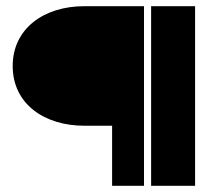

<svg xmlns="http://www.w3.org/2000/svg" viewBox="-20 -600 675 620"><path d="M21 -387C21 -263 125 -194 252 -194H342V0H445V-580H252C121 -580 21 -507 21 -387ZM468 0H610V-580H468Z"/></svg>

Font: Charger Sport
Style: UltExt
Weight: 1000
Designer: Jasper
Foundry: Cannot Into Space Fonts
Version: Version 1.1